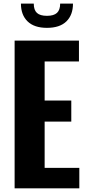

<svg xmlns="http://www.w3.org/2000/svg" viewBox="-20 -1032 478 1052"><path d="M237.3 -879.4Q167.5 -879.4 131.1 -914.8Q94.7 -950.2 94.7 -1012.2H165Q165 -977.1 182.4 -961.2Q199.7 -945.3 237.3 -945.3Q274.9 -945.3 292.2 -961.4Q309.6 -977.5 309.6 -1012.2H379.9Q379.9 -950.2 343.8 -914.8Q307.6 -879.4 237.3 -879.4ZM60.1 0V-809.6H412.6V-695.3H224.6V-481H370.6V-365.7H224.6V-112.3H414.6V0Z"/></svg>

Font: Oswald
Style: DemiBold
Weight: 600
Designer: Vernon Adams
Foundry: Vernon Adams
Version: 3.0; ttfautohint (v0.95) -l 8 -r 50 -G 200 -x 0 -w "G" -W -c